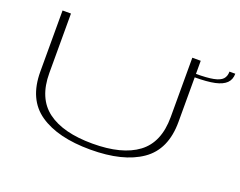

<svg xmlns="http://www.w3.org/2000/svg" viewBox="-108 -871 1339 1072"><g transform="rotate(20 562.0 -335.5)"><path d="M508 3Q702 3 810.2 -71.8Q918.5 -146.5 918.5 -311V-674H868.5V-321Q868.5 -170.5 775.8 -101.5Q683 -32.5 508 -32.5Q333 -32.5 240.2 -101.8Q147.5 -171 147.5 -321V-674H97.5V-311Q97.5 -146.5 206 -71.8Q314.5 3 508 3ZM917 -596V-575.5Q992 -575.5 1037 -585.2Q1082 -595 1103.2 -616.2Q1124.5 -637.5 1124.5 -672H1090Q1090 -644 1074.8 -627.5Q1059.5 -611 1021.8 -603.5Q984 -596 917 -596Z"/></g></svg>

Font: Anybody ExtraExpanded ExtraLight
Style: Regular
Weight: 250
Width: 8
Version: Version 1.113;gftools[0.9.25]